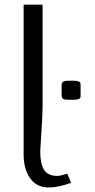

<svg xmlns="http://www.w3.org/2000/svg" viewBox="-20 -812 415 841"><path d="M333 -437.5V-396Q333 -387.2 331.8 -383.8Q330.6 -380.4 323.7 -377.7Q316.9 -375 301.8 -375H281.2Q260.7 -375 255.4 -379.4Q250 -383.8 250 -396V-437.5Q250 -442.9 250.5 -445.3Q251 -447.8 253.7 -451.4Q256.3 -455.1 263.2 -456.8Q270 -458.5 281.2 -458.5H301.8Q316.4 -458.5 323.5 -455.6Q330.6 -452.6 331.8 -449Q333 -445.3 333 -437.5ZM83.5 -791.5H166.5V-343.8Q166.5 -312.5 161.4 -234.4Q156.2 -156.2 156.2 -149.9Q156.2 -95.7 172.6 -68.6Q189 -41.5 231.4 -41.5Q244.6 -41.5 274.9 -51.3L291.5 -11.2Q234.9 9.3 192.9 9.3Q141.1 9.3 112.3 -31Q83.5 -71.3 83.5 -135.3Z"/></svg>

Font: Resagnicto
Style: Regular
Weight: 500
Version: Version 0.9991